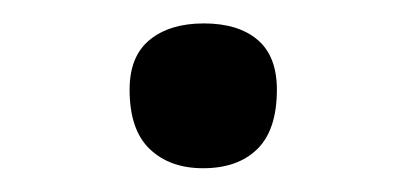

<svg xmlns="http://www.w3.org/2000/svg" viewBox="-20 -431 347 164"><path d="M153.5 -287.3Q183.1 -287.3 199.8 -303.7Q216.5 -320.1 216.5 -354.4Q216.5 -383 200 -397Q183.5 -411 154.1 -411Q125.1 -411 107.9 -397Q90.7 -383 90.7 -354.4Q90.7 -320.1 107.9 -303.7Q125 -287.3 153.5 -287.3Z"/></svg>

Font: Pinar-VF-FD
Style: Regular
Weight: 300
Designer: Amin Abedi
Version: Version 3.0